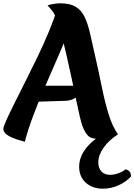

<svg xmlns="http://www.w3.org/2000/svg" viewBox="-39 -825 813 1162"><path d="M399 -711Q386 -659 358 -590Q330 -521 295.5 -443Q261 -365 225.5 -282.5Q190 -200 160 -119.5Q130 -39 111 33Q59 19 30.5 6Q2 -7 -8.5 -20Q-19 -33 -19 -44Q-19 -57 -0.5 -98Q18 -139 48.5 -200Q79 -261 116 -334.5Q153 -408 190.5 -486Q228 -564 259 -639Q290 -714 309 -777ZM459 -65Q452 -85 442 -128Q432 -171 420 -229.5Q408 -288 394 -353.5Q380 -419 365 -484.5Q350 -550 334.5 -608Q319 -666 304 -708Q291 -743 275 -762Q259 -781 249 -793Q270 -799 290.5 -802Q311 -805 326 -805Q384 -805 418.5 -784.5Q453 -764 472.5 -723.5Q492 -683 505.5 -625Q519 -567 535 -494Q558 -394 576.5 -302Q595 -210 618 -135Q641 -60 675 -12Q644 0 612.5 8Q581 16 559 16Q512 16 492.5 -5Q473 -26 459 -65ZM187 -306H456Q453 -278 440.5 -258Q428 -238 407 -227Q386 -216 358 -215L142 -208ZM721 200Q754 207 754 243Q721 278 676 297.5Q631 317 584 317Q520 317 480 280.5Q440 244 440 184Q440 118 493 58.5Q546 -1 640 -38L675 -12Q620 23 588 68.5Q556 114 556 158Q556 193 575 213Q594 233 627 233Q651 233 676.5 224Q702 215 721 200Z"/></svg>

Font: Merienda ExtraBold
Style: Regular
Weight: 800
Designer: Eduardo Rodriguez Tunni
Foundry: Eduardo Rodriguez Tunni
Version: Version 2.001